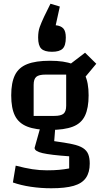

<svg xmlns="http://www.w3.org/2000/svg" viewBox="-20 -840 556 1027"><path d="M247 -145Q171 -145 125.5 -163Q80 -181 60 -221Q40 -261 40 -330Q40 -398 60 -438.5Q80 -479 125.5 -497Q171 -515 247 -515Q324 -515 369 -497Q414 -479 434 -439Q454 -399 454 -330Q454 -262 434.5 -221Q415 -180 369.5 -162.5Q324 -145 247 -145ZM160 -220H270Q306 -220 320 -232Q334 -244 334 -275V-441H224Q188 -441 174 -429Q160 -417 160 -386ZM460 35Q460 82 439.5 111.5Q419 141 374 154Q329 167 254 167Q198 167 144.5 159Q91 151 49 136L64 46Q114 59 152.5 65Q191 71 231 71Q268 71 295.5 68.5Q323 66 350 61V-4Q250 -11 207.5 -21Q165 -31 165 -49L197 -163L276 -162L270 -85Q329 -77 366.5 -69Q404 -61 424 -48Q444 -35 452 -15Q460 5 460 35ZM415 -403 346 -490 435 -558 495 -499ZM250 -820 300 -805 278 -705Q306 -702 319 -687.5Q332 -673 332 -639Q332 -596 315 -579.5Q298 -563 258 -563Q218 -563 201 -579.5Q184 -596 184 -639Q184 -672 192.5 -695.5Q201 -719 216 -751Z"/></svg>

Font: Changa Medium
Style: Regular
Weight: 500
Designer: Eduardo Rodriguez Tunni
Foundry: Eduardo Rodriguez Tunni
Version: Version 3.003